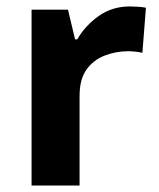

<svg xmlns="http://www.w3.org/2000/svg" viewBox="-20 -576 494 596"><path d="M383 -556Q394 -556 409 -555Q424 -554 433 -552L422 -412Q415 -414 401.5 -415.5Q388 -417 378 -417Q340 -417 305 -403.5Q270 -390 248.5 -360Q227 -330 227 -278V0H78V-546H191L213 -454H220Q244 -496 286 -526Q328 -556 383 -556Z"/></svg>

Font: Noto Sans Tai Tham
Style: Regular
Weight: 400
Designer: Monotype Design Team 2013. Revised by David WIlliams 2020
Foundry: Monotype Imaging Inc.
Version: Version 2.002